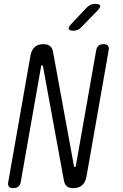

<svg xmlns="http://www.w3.org/2000/svg" viewBox="-20 -970 640 1000"><path d="M139 -682Q145 -711 161.5 -725.5Q178 -740 206 -740Q228 -740 240 -730.5Q252 -721 256 -701L365 -106Q365 -103 366.5 -101.5Q368 -100 370 -100Q372 -100 373 -101.5Q374 -103 375 -106L481 -708Q484 -724 493 -732Q502 -740 519 -740Q535 -740 542 -732Q549 -724 546 -708L430 -48Q424 -19 407 -4.5Q390 10 362 10Q340 10 328.5 0.5Q317 -9 313 -29L204 -624Q203 -627 202 -628.5Q201 -630 199 -630Q197 -630 195.5 -628.5Q194 -627 194 -624L88 -22Q85 -6 75.5 2Q66 10 49 10Q33 10 26.5 2Q20 -6 23 -22ZM363 -810Q341 -810 338 -819Q335 -828 352 -846L431 -930Q441 -940 451.5 -945Q462 -950 474 -950Q499 -950 501.5 -940.5Q504 -931 485 -912L403 -828Q395 -819 385 -814.5Q375 -810 363 -810Z"/></svg>

Font: Maple Mono NL ExtraLight
Style: Italic
Weight: 275
Italic angle: -10°
Monospace: yes
Designer: subframe7536
Version: Version 7.000